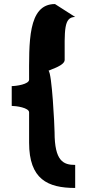

<svg xmlns="http://www.w3.org/2000/svg" viewBox="-20 -800 429 950"><path d="M38 -276C60 -276 124 -267 124 -244V-94C124 87 216 130 352 130V16C294 16 250 -2 250 -146C250 -174 237 -441 220 -450C237 -459 300 -476 300 -504C300 -648 294 -716 352 -716L252 -780C116 -780 124 -587 124 -406C124 -383 60 -374 38 -374Z"/></svg>

Font: Digital Distortion
Style: Regular
Weight: 400
Version: Version 1